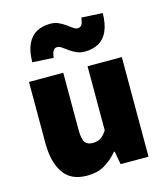

<svg xmlns="http://www.w3.org/2000/svg" viewBox="-113 -832 803 931"><g transform="rotate(-15 289.0 -367.0)"><path d="M210 12Q128 12 91 -43.5Q54 -99 54 -192V-500H226V-214Q226 -166 238.5 -150Q251 -134 276 -134Q300 -134 316 -144Q332 -154 348 -178V-500H520V0H380L368 -66H364Q334 -30 297.5 -9Q261 12 210 12ZM354 -572Q332 -572 313 -580.5Q294 -589 279 -600Q264 -611 252 -619.5Q240 -628 230 -628Q218 -628 210.5 -618.5Q203 -609 200 -582L94 -588Q95 -645 111.5 -679.5Q128 -714 157 -730Q186 -746 226 -746Q249 -746 267.5 -737.5Q286 -729 301 -718Q316 -707 328 -698.5Q340 -690 350 -690Q362 -690 369.5 -699.5Q377 -709 380 -736L486 -730Q485 -674 469 -639Q453 -604 423.5 -588Q394 -572 354 -572Z"/></g></svg>

Font: Source Sans 3 ExtraLight Black
Style: Regular
Weight: 900
Version: Version 3.052;hotconv 1.1.0;makeotfexe 2.6.0